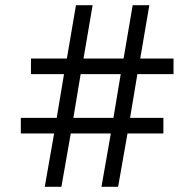

<svg xmlns="http://www.w3.org/2000/svg" viewBox="-20 -718 753 738"><path d="M370 0 406 -205H252L216 0H152L188 -205H60V-265H198L226 -433H99V-493H237L272 -698H336L301 -493H455L490 -698H554L519 -493H647V-433H508L480 -265H608V-205H470L434 0ZM262 -265H416L444 -433H290Z"/></svg>

Font: Aneliza
Style: Regular
Weight: 400
Designer: Mike Abbink, Paul van der Laan, Pieter van Rosmalen
Foundry: Bold Monday
Version: Version 3.0